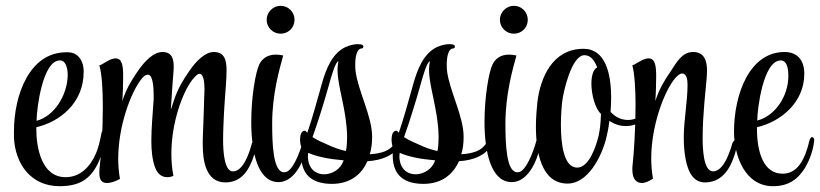

<svg xmlns="http://www.w3.org/2000/svg" viewBox="-20 -622 2823 661"><path d="M185 19C260 19 299 -10 326 -80C333 -97 339 -118 343 -142C344 -148 345 -153 345 -157C345 -169 341 -174 337 -174C334 -174 330 -170 329 -162C324 -135 318 -111 310 -93C291 -49 257 -12 206 -12C123 -12 105 -113 105 -179V-184C184 -202 268 -266 268 -374V-378C268 -408 252 -441 215 -442H208C82 -442 28 -296 28 -169V-149C32 -58 86 19 185 19ZM106 -206V-208C106 -244 126 -414 186 -414H187C206 -414 213 -388 213 -365V-359C210 -293 168 -223 106 -206Z M349 8C362 8 378 2 393 -6C389 -29 387 -52 387 -75C387 -188 430 -301 464 -346C474 -360 482 -365 489 -365C507 -365 509 -319 509 -294V-279C506 -232 501 -183 501 -137C501 -105 504 -74 513 -48C523 -19 541 -12 556 -12C566 -12 574 -15 577 -17C572 -42 570 -67 570 -92C570 -200 608 -302 641 -346C653 -361 661 -368 667 -368C681 -368 684 -338 684 -313C684 -301 683 -291 683 -285C682 -240 680 -200 678 -142V-124C678 -70 688 6 756 6C812 6 838 -37 854 -86C859 -101 863 -116 863 -126V-128C863 -136 861 -140 857 -140C853 -140 849 -134 847 -128C840 -101 819 -32 782 -32C753 -32 748 -96 748 -142C748 -162 749 -179 749 -185C751 -250 757 -314 758 -333C759 -349 760 -364 760 -379C760 -415 753 -443 716 -443C689 -443 658 -417 630 -375C610 -346 592 -317 578 -274L568 -244L574 -333C575 -353 578 -374 578 -393C578 -421 571 -443 539 -443C512 -443 481 -417 453 -375C433 -346 415 -317 401 -274C403 -298 404 -335 404 -359C404 -394 401 -421 378 -421C375 -421 373 -421 370 -420C351 -416 335 -400 322 -397C331 -367 334 -312 334 -254C334 -175 329 -90 324 -56C323 -45 322 -36 322 -28C322 -2 330 8 349 8Z M946 -506C973 -506 994 -527 994 -554C994 -580 973 -602 946 -602C920 -602 898 -580 898 -554C898 -527 920 -506 946 -506ZM939 5C999 5 1034 -82 1038 -135V-139C1038 -148 1036 -151 1033 -151C1030 -151 1026 -147 1025 -142C1017 -113 1007 -86 997 -67C982 -38 970 -29 959 -29H958C920 -29 917 -127 917 -197C917 -297 942 -384 955 -431C946 -433 937 -434 929 -434C898 -434 881 -417 873 -401C860 -375 845 -289 845 -203C845 -99 867 5 939 5Z M1123 11C1188 11 1226 -24 1245 -67C1297 -70 1338 -89 1353 -119C1354 -121 1355 -124 1355 -126C1355 -132 1351 -136 1347 -136C1345 -136 1343 -135 1342 -133C1334 -120 1324 -109 1305 -101C1290 -95 1272 -92 1253 -91C1259 -110 1261 -130 1261 -148V-153C1261 -221 1212 -311 1204 -378C1203 -385 1203 -393 1203 -400C1203 -428 1209 -454 1224 -455C1229 -455 1231 -458 1231 -462C1231 -465 1229 -468 1223 -469C1220 -469 1216 -470 1213 -470C1194 -470 1172 -463 1157 -453C1112 -423 1095 -360 1082 -312C1070 -270 1055 -214 1038 -165C1035 -169 1031 -172 1030 -172H1029C1018 -172 1013 -158 1013 -142C1013 -131 1015 -119 1019 -112C1017 -101 1017 -90 1017 -87C1017 -13 1063 11 1123 11ZM1171 -102C1148 -107 1127 -115 1110 -123C1091 -131 1071 -140 1056 -150C1077 -209 1096 -271 1112 -328C1120 -357 1135 -410 1145 -411C1143 -402 1142 -392 1142 -382C1142 -340 1158 -288 1168 -226C1172 -200 1175 -174 1175 -149C1175 -133 1174 -117 1171 -102ZM1096 -22C1063 -22 1040 -45 1040 -85C1040 -88 1041 -92 1041 -96C1068 -83 1114 -74 1163 -70C1163 -69 1162 -68 1162 -67C1151 -38 1124 -24 1100 -22Z M1438 11C1503 11 1541 -24 1560 -67C1612 -70 1653 -89 1668 -119C1669 -121 1670 -124 1670 -126C1670 -132 1666 -136 1662 -136C1660 -136 1658 -135 1657 -133C1649 -120 1639 -109 1620 -101C1605 -95 1587 -92 1568 -91C1574 -110 1576 -130 1576 -148V-153C1576 -221 1527 -311 1519 -378C1518 -385 1518 -393 1518 -400C1518 -428 1524 -454 1539 -455C1544 -455 1546 -458 1546 -462C1546 -465 1544 -468 1538 -469C1535 -469 1531 -470 1528 -470C1509 -470 1487 -463 1472 -453C1427 -423 1410 -360 1397 -312C1385 -270 1370 -214 1353 -165C1350 -169 1346 -172 1345 -172H1344C1333 -172 1328 -158 1328 -142C1328 -131 1330 -119 1334 -112C1332 -101 1332 -90 1332 -87C1332 -13 1378 11 1438 11ZM1486 -102C1463 -107 1442 -115 1425 -123C1406 -131 1386 -140 1371 -150C1392 -209 1411 -271 1427 -328C1435 -357 1450 -410 1460 -411C1458 -402 1457 -392 1457 -382C1457 -340 1473 -288 1483 -226C1487 -200 1490 -174 1490 -149C1490 -133 1489 -117 1486 -102ZM1411 -22C1378 -22 1355 -45 1355 -85C1355 -88 1356 -92 1356 -96C1383 -83 1429 -74 1478 -70C1478 -69 1477 -68 1477 -67C1466 -38 1439 -24 1415 -22Z M1749 -506C1776 -506 1797 -527 1797 -554C1797 -580 1776 -602 1749 -602C1723 -602 1701 -580 1701 -554C1701 -527 1723 -506 1749 -506ZM1742 5C1802 5 1837 -82 1841 -135V-139C1841 -148 1839 -151 1836 -151C1833 -151 1829 -147 1828 -142C1820 -113 1810 -86 1800 -67C1785 -38 1773 -29 1762 -29H1761C1723 -29 1720 -127 1720 -197C1720 -297 1745 -384 1758 -431C1749 -433 1740 -434 1732 -434C1701 -434 1684 -417 1676 -401C1663 -375 1648 -289 1648 -203C1648 -99 1670 5 1742 5Z M1934 10C2003 10 2049 -79 2066 -142C2070 -158 2075 -180 2078 -206C2095 -194 2115 -188 2135 -188C2159 -188 2184 -197 2205 -217C2208 -219 2210 -225 2210 -229C2210 -232 2209 -234 2206 -234C2203 -234 2200 -233 2195 -229C2177 -215 2159 -209 2142 -209C2119 -209 2098 -219 2082 -237C2083 -253 2084 -269 2084 -285C2084 -370 2064 -454 1989 -454C1881 -454 1840 -353 1830 -270C1828 -249 1825 -219 1825 -186C1825 -98 1844 10 1934 10ZM1967 -45C1921 -45 1911 -125 1911 -193C1911 -229 1914 -261 1916 -276C1919 -302 1947 -432 1992 -432C2016 -432 2028 -410 2036 -390C2022 -383 2016 -360 2016 -334C2016 -295 2030 -246 2049 -230C2048 -197 2045 -174 2041 -155C2032 -118 2008 -45 1967 -45Z M2190 8C2202 8 2218 0 2228 -7C2224 -30 2222 -53 2222 -76C2222 -188 2265 -301 2299 -346C2311 -362 2321 -369 2328 -369C2344 -369 2347 -348 2347 -330C2347 -272 2334 -209 2334 -147C2334 -122 2336 -96 2341 -71C2350 -26 2369 6 2407 6C2463 6 2492 -37 2508 -86C2513 -101 2517 -116 2517 -126V-130C2517 -137 2515 -140 2512 -140C2508 -140 2503 -134 2501 -128C2497 -112 2491 -97 2486 -85C2479 -68 2468 -48 2453 -38C2446 -34 2441 -32 2435 -32C2400 -32 2399 -118 2399 -148C2399 -227 2410 -318 2411 -333C2412 -346 2414 -362 2414 -379C2414 -411 2406 -443 2366 -443C2327 -443 2308 -405 2288 -375C2268 -346 2250 -317 2236 -274C2238 -298 2239 -335 2239 -359C2239 -394 2236 -421 2213 -421C2210 -421 2208 -421 2205 -420C2186 -416 2168 -400 2157 -397C2165 -367 2168 -314 2168 -258C2168 -178 2162 -91 2158 -56C2157 -49 2157 -43 2157 -38C2157 -5 2171 8 2190 8Z M2641 19C2693 19 2726 -3 2752 -45C2765 -67 2779 -101 2783 -137C2784 -146 2780 -150 2775 -150C2772 -150 2768 -144 2767 -139C2751 -72 2726 -24 2674 -24C2609 -24 2586 -97 2586 -179V-184C2665 -202 2749 -267 2749 -368C2749 -417 2723 -443 2681 -443C2560 -443 2507 -297 2507 -169C2507 -85 2545 19 2641 19ZM2587 -207V-208C2587 -244 2607 -414 2668 -414C2688 -414 2694 -388 2694 -364V-359C2694 -293 2650 -223 2587 -207Z"/></svg>

Font: Style Script
Style: Regular
Weight: 400
Designer: Robert E. Leuschke
Foundry: Robert E. Leuschke
Version: Version 1.010